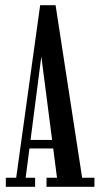

<svg xmlns="http://www.w3.org/2000/svg" viewBox="-20 -721 385 741"><path d="M2.5 0V-35H42.5L135 -701H194.5L297 -35H344.5V0H159.5V-35H200L139.5 -503L79 -35H115.5V0ZM80.5 -148V-181H199V-148Z"/></svg>

Font: Imbue Thin 10pt Medium
Style: Regular
Weight: 500
Version: Version 1.102